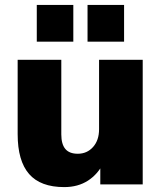

<svg xmlns="http://www.w3.org/2000/svg" viewBox="-20 -752 658 783"><path d="M242 11Q145 11 98.5 -42.5Q52 -96 52 -205V-508H230V-204Q230 -164 246.5 -144.5Q263 -125 297 -125Q335 -125 359.5 -152.5Q384 -180 384 -225V-508H562V0H389V-91H404Q380 -42 339 -15.5Q298 11 242 11ZM337 -582V-732H486V-582ZM130 -582V-732H279V-582Z"/></svg>

Font: Mulish ExtraLight Black
Style: Regular
Weight: 900
Version: Version 3.603